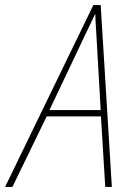

<svg xmlns="http://www.w3.org/2000/svg" viewBox="-78 -737 518 757"><path d="M258 -600Q269 -623 278.5 -642.5Q288 -662 296 -680H298Q298 -662 299.5 -641Q301 -620 302 -600L319 -303H117ZM-29 0 106 -278H320L337 0H363L319 -717H290L-58 0Z"/></svg>

Font: Noto Sans Display SemiCondensed Thin
Style: Italic
Weight: 250
Width: 4
Designer: Monotype Design team
Foundry: Monotype Imaging Inc.
Version: 1.000